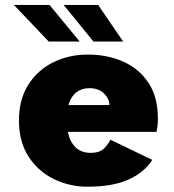

<svg xmlns="http://www.w3.org/2000/svg" viewBox="-20 -728 690 760"><path d="M327 11Q254 11 192 -19.8Q130 -50.5 92.5 -109Q55 -167.5 55 -251Q55 -334 91.8 -392.2Q128.5 -450.5 190.5 -481.2Q252.5 -512 328.5 -512Q404 -512 466.8 -484.5Q529.5 -457 567.2 -401Q605 -345 605 -258.5Q605 -229 599.5 -206H248.5Q256.5 -167 279 -145Q301.5 -123 339 -123Q376.5 -123 393.8 -142.2Q411 -161.5 417 -175L583 -95Q550 -44.5 487.8 -16.8Q425.5 11 327 11ZM333 -379Q304 -379 282.5 -362.8Q261 -346.5 251 -312H413V-314Q413 -336 392.2 -357.5Q371.5 -379 333 -379ZM350 -563.5 232 -708.5H368.5L467.5 -563.5ZM173 -563.5 35 -708.5H176L295.5 -563.5Z"/></svg>

Font: Trispace ExtraBold
Style: Regular
Weight: 800
Designer: Tyler Finck
Foundry: Etcetera Type Company
Version: Version 1.210; ttfautohint (v1.8.3)